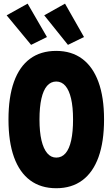

<svg xmlns="http://www.w3.org/2000/svg" viewBox="-20 -1000 602 1028"><path d="M281.2 7.8Q198.7 7.8 141.6 -34.4Q84.5 -76.7 54.9 -158.7Q25.4 -240.7 25.4 -360.4Q25.4 -480 54.7 -561.8Q84 -643.6 140.9 -685.5Q197.8 -727.5 281.2 -727.5Q362.8 -727.5 419.9 -685.3Q477.1 -643.1 507.1 -561.3Q537.1 -479.5 537.1 -360.4Q537.1 -241.2 507.6 -159.2Q478 -77.1 420.9 -34.7Q363.8 7.8 281.2 7.8ZM281.2 -156.2Q311 -156.2 331.1 -179.7Q351.1 -203.1 361.1 -248.5Q371.1 -293.9 371.1 -360.4Q371.1 -426.8 360.6 -471.9Q350.1 -517.1 330.1 -540.3Q310.1 -563.5 281.2 -563.5Q252 -563.5 231.9 -540.3Q211.9 -517.1 201.7 -471.9Q191.4 -426.8 191.4 -360.4Q191.4 -293.9 202.1 -248.5Q212.9 -203.1 232.9 -179.7Q252.9 -156.2 281.2 -156.2ZM146.5 -759.8 15.6 -918 127.9 -980.5 231.4 -801.8ZM343.8 -759.8 216.8 -918 328.1 -980.5 429.7 -801.8Z"/></svg>

Font: Reddit Mono Black
Style: Regular
Weight: 900
Monospace: yes
Designer: Stephen Hutchings
Foundry: Reddit
Version: Version 1.014